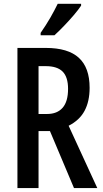

<svg xmlns="http://www.w3.org/2000/svg" viewBox="-20 -958 523 978"><path d="M212.9 -713.9Q326.7 -713.9 381.6 -663.6Q436.5 -613.3 436.5 -510.7Q436.5 -441.9 410.9 -393.8Q385.3 -345.7 329.6 -317.4L475.6 0H356.9L234.4 -290.5H176.3V0H68.8V-713.9ZM212.9 -621.1H176.3V-377.4H219.7Q271.5 -377.4 299.1 -409.2Q326.7 -440.9 326.7 -505.4Q326.7 -565.4 299.1 -593.3Q271.5 -621.1 212.9 -621.1ZM393.1 -938.5V-929.2Q379.9 -909.2 356.2 -881.3Q332.5 -853.5 305.9 -825.9Q279.3 -798.3 257.3 -778.3H187V-790.5Q214.8 -830.6 236.1 -867.4Q257.3 -904.3 273.9 -938.5Z"/></svg>

Font: Open Sans Condensed SemiBold
Style: Regular
Weight: 600
Width: 3
Designer: Monotype Design Team
Foundry: Monotype Imaging Inc.
Version: Version 3.000; ttfautohint (v1.8.4)